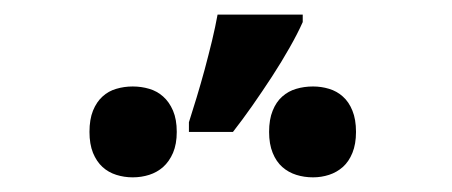

<svg xmlns="http://www.w3.org/2000/svg" viewBox="-20 -868 617 262"><path d="M237.8 -701.2Q242.7 -716.3 248.3 -734.9Q253.9 -753.4 259.3 -773.2Q264.6 -793 269.3 -812.3Q273.9 -831.5 276.9 -848.1H393.1V-837.9Q386.2 -822.3 375.2 -803Q364.3 -783.7 351.1 -763.4Q337.9 -743.2 324.2 -723.6Q310.5 -704.1 297.9 -688H237.8ZM102.1 -688Q102.1 -705.1 106.9 -717Q111.8 -729 119.9 -736.3Q127.9 -743.7 138.7 -746.8Q149.4 -750 161.1 -750Q172.9 -750 183.6 -746.8Q194.3 -743.7 202.6 -736.3Q210.9 -729 216.1 -717Q221.2 -705.1 221.2 -688Q221.2 -671.4 216.1 -659.4Q210.9 -647.5 202.6 -640.1Q194.3 -632.8 183.6 -629.4Q172.9 -626 161.1 -626Q149.4 -626 138.7 -629.4Q127.9 -632.8 119.9 -640.1Q111.8 -647.5 106.9 -659.4Q102.1 -671.4 102.1 -688ZM347.2 -688Q347.2 -705.1 352.1 -717Q356.9 -729 365.2 -736.3Q373.5 -743.7 384.3 -746.8Q395 -750 407.2 -750Q418.5 -750 429 -746.8Q439.5 -743.7 447.8 -736.3Q456.1 -729 460.9 -717Q465.8 -705.1 465.8 -688Q465.8 -671.4 460.9 -659.4Q456.1 -647.5 447.8 -640.1Q439.5 -632.8 429 -629.4Q418.5 -626 407.2 -626Q395 -626 384.3 -629.4Q373.5 -632.8 365.2 -640.1Q356.9 -647.5 352.1 -659.4Q347.2 -671.4 347.2 -688Z"/></svg>

Font: Droids
Style: b
Weight: 700
Foundry: Ascender Corporation
Version: Version 1.00 build 113